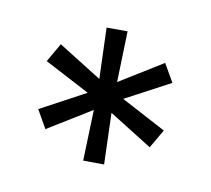

<svg xmlns="http://www.w3.org/2000/svg" viewBox="-76 -798 624 569"><g transform="rotate(-20 236.0 -513.5)"><path d="M307.7 -325.7 236.3 -460.3 163.3 -324 109 -356 190 -486.3 35.7 -482 36 -545 190.3 -540.3 108.3 -670 164.7 -702.7 236.7 -567 309 -702.7 363.7 -671 283 -540.3 436.3 -545V-482L283 -487.3L364 -358Z"/></g></svg>

Font: Asta Sans Light
Style: Regular
Weight: 300
Designer: 42dot
Version: Version 1.000